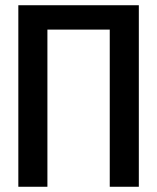

<svg xmlns="http://www.w3.org/2000/svg" viewBox="-20 -713 600 733"><path d="M50 0V-693H510V0H399V-600H161V0Z"/></svg>

Font: Ubuntu Sans Mono Medium
Style: Regular
Weight: 500
Monospace: yes
Designer: Dalton Maag Ltd
Foundry: Dalton Maag Ltd
Version: Version 1.006